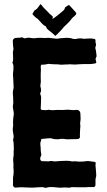

<svg xmlns="http://www.w3.org/2000/svg" viewBox="-20 -911 517 929"><path d="M447 -645 444 -666Q444 -670 443 -671Q440 -677 442 -684Q447 -695 442 -706V-714Q443 -722 435 -723Q432 -723 427 -724Q422 -725 419 -725Q415 -725 407 -724.5Q399 -724 395 -724Q388 -722 382 -724Q366 -727 350 -723Q339 -720 324 -726Q316 -728 300 -728Q291 -728 273 -726Q269 -726 259 -724H250Q244 -724 232 -726Q220 -728 214 -728H212Q204 -726 174 -728Q157 -728 148 -726Q143 -725 125 -728Q115 -730 107 -727Q99 -723 89 -730H83Q79 -728 62 -728Q53 -728 49 -725Q41 -720 42 -710Q42 -704 43 -692.5Q44 -681 45 -675Q45 -669 44 -666Q41 -660 43 -643Q44 -628 43 -615Q43 -614 41.5 -612.5Q40 -611 40 -610V-609Q44 -599 45 -594Q46 -578 43 -556Q42 -551 44 -531Q44 -517 46 -487L43 -472Q43 -470 42.5 -467Q42 -464 42 -462Q43 -455 43.5 -440.5Q44 -426 44 -419Q45 -415 43.5 -406.5Q42 -398 42 -395Q42 -390 44 -381Q46 -372 46 -369Q46 -368 46.5 -365Q47 -362 47 -361Q46 -354 44 -338Q44 -335 43.5 -329Q43 -323 43 -320Q45 -304 42 -291Q41 -280 44 -265Q48 -249 44 -238Q42 -235 44 -230Q44 -227 46 -219Q46 -197 47 -186Q47 -182 46 -180V-158Q46 -156 45 -152.5Q44 -149 44 -147V-140Q43 -133 44 -133Q46 -110 45 -103V-98Q48 -76 43 -52V-37V-21Q41 -13 46.5 -7Q52 -1 62 -4H64Q85 -6 106 -4Q111 -4 121 -3.5Q131 -3 136 -3Q147 -3 169 -5Q187 -7 196 -3Q198 -1 205 -3Q218 -7 232 -6Q236 -5 245 -5Q261 -3 267 -3H278Q280 -3 284 -3.5Q288 -4 291 -4Q294 -4 302 -3.5Q310 -3 314 -3H317Q326 -7 353 -5H382H395Q397 -5 402.5 -5.5Q408 -6 411 -6H425H427Q442 -3 442 -18Q442 -21 442 -25Q442 -29 442 -33.5Q442 -38 442 -40Q442 -46 443 -48Q447 -59 445 -75Q444 -80 444 -89Q444 -93 443 -100Q442 -107 442 -110Q442 -117 443 -121Q443 -128 436 -128Q431 -128 421 -130Q411 -132 406 -132Q400 -132 397 -131Q390 -131 376 -129H361Q353 -129 349 -130Q345 -132 336 -130Q325 -130 323 -131Q316 -133 301 -133Q292 -132 272 -132Q256 -130 248 -130Q245 -130 241 -130.5Q237 -131 235 -131Q228 -133 225 -132Q215 -129 196 -131H184Q180 -131 177 -135Q172 -142 177 -154Q180 -157 180 -162L177 -183V-193Q176 -196 176 -203Q176 -210 175 -214Q175 -222 177 -226Q179 -230 179 -234Q179 -239 184 -239Q188 -239 196 -240Q204 -241 210.5 -241.5Q217 -242 223 -242Q225 -243 228.5 -241.5Q232 -240 234 -240Q240 -238 242 -238Q246 -238 252 -237.5Q258 -237 262 -237Q266 -237 274 -239H289Q291 -239 295 -238Q299 -237 301 -237Q310 -237 327.5 -237.5Q345 -238 353 -238H356Q368 -240 367 -252Q366 -255 367 -271Q368 -287 368 -290Q370 -301 368 -310Q367 -315 369 -325Q370 -329 370 -337Q370 -341 369.5 -348.5Q369 -356 369 -360Q369 -370 362.5 -375.5Q356 -381 346 -379Q340 -377 312 -380H301Q281 -378 272 -379Q261 -380 238 -378Q233 -377 222 -379Q215 -381 211 -379Q207 -378 202 -378Q197 -378 191.5 -378.5Q186 -379 183 -379Q177 -380 177 -387Q177 -391 177.5 -397.5Q178 -404 178 -407Q178 -413 178.5 -425Q179 -437 179 -442Q179 -444 176 -453Q173 -459 176 -463Q180 -470 178 -482Q174 -494 176 -502Q179 -516 177 -533V-552Q179 -577 177 -590L178 -592Q178 -593 178 -594Q179 -599 185 -598Q195 -598 199 -599Q200 -599 215 -602Q217 -602 220.5 -601.5Q224 -601 225 -601Q231 -600 243 -600Q265 -600 272 -598Q273 -598 275 -598Q277 -598 279 -598Q281 -598 282 -598Q287 -599 297 -599H306Q315 -601 334 -599Q343 -598 361 -600Q368 -601 384 -601H413Q416 -601 423 -601.5Q430 -602 433 -603Q451 -603 444 -618Q440 -626 447 -637ZM143 -854Q139 -848 137 -844V-843Q138 -841 142 -837Q143 -835 145 -833.5Q147 -832 149 -830Q151 -828 152 -827Q153 -826 155 -824.5Q157 -823 158.5 -822.5Q160 -822 161.5 -820.5Q163 -819 164 -818Q172 -810 186 -794Q189 -791 195 -787Q204 -784 205 -776Q208 -771 214 -766Q221 -761 233 -751Q235 -749 238.5 -746Q242 -743 244 -741Q246 -739 246 -737H247Q250 -739 254 -743Q257 -745 259.5 -748Q262 -751 265.5 -754.5Q269 -758 271 -760Q282 -771 283 -773Q288 -781 298 -789L317 -808Q330 -826 338 -831Q342 -834 347 -840Q352 -848 345 -853Q344 -854 342 -856.5Q340 -859 339 -860Q331 -868 317 -884Q313 -888 311 -886Q306 -882 302 -880Q295 -877 294 -872Q291 -862 284 -858Q281 -856 275 -850Q247 -827 237 -821H233L235 -825Q235 -826 236 -829Q232 -835 230 -836Q218 -845 212 -853Q209 -857 198.5 -866.5Q188 -876 184 -883Q183 -884 180.5 -886.5Q178 -889 177 -891H176Q174 -889 170 -883.5Q166 -878 164 -875Q159 -867 151 -863Q147 -862 143 -854Z"/></svg>

Font: Gutenberg Clean
Style: Regular
Weight: 400
Designer: Nicola Manzari, Bruno Pierini
Foundry: Unio | Creative Solutions
Version: Version 1.001;PS 001.001;hotconv 1.0.88;makeotf.lib2.5.64775